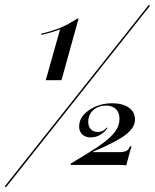

<svg xmlns="http://www.w3.org/2000/svg" viewBox="-70 -709 643 798"><path d="M120.2 -375.8 179.8 -587.1Q169.4 -583.1 157.3 -579Q145.2 -575 131.5 -571.4Q117.7 -567.7 100.8 -563.7L102.4 -569.4Q140.3 -578.2 167.3 -588.3Q194.4 -598.4 214.5 -609.7Q234.7 -621 251.6 -631.5H256.5L185.5 -375.8ZM-45.2 69.4 -50 65.3 548.4 -688.7 553.2 -684.7ZM454.8 -21Q450.8 -23.4 434.7 -23.4H223.4L224.2 -29Q262.1 -52.4 298 -74.2Q333.9 -96 362.9 -117.7Q391.9 -139.5 409.3 -163.3Q426.6 -187.1 426.6 -215.3Q426.6 -241.1 411.7 -255.6Q396.8 -270.2 370.2 -270.2Q338.7 -270.2 317.7 -251.2Q296.8 -232.3 296.8 -203.2Q296.8 -182.3 307.7 -171.4Q318.5 -160.5 337.1 -160.5Q348.4 -160.5 357.3 -164.9Q366.1 -169.4 375 -179.8L375.8 -175Q361.3 -156.5 344 -147.2Q326.6 -137.9 307.3 -137.9Q284.7 -137.9 271.8 -150.4Q258.9 -162.9 258.9 -183.9Q258.9 -210.5 277.8 -231.9Q296.8 -253.2 327.8 -266.5Q358.9 -279.8 396 -279.8Q439.5 -279.8 465.3 -261.7Q491.1 -243.5 491.1 -212.1Q491.1 -178.2 451.6 -148.4Q412.1 -118.5 316.1 -78.2V-76.6H424.2Q444.4 -76.6 454.4 -81.5Q464.5 -86.3 470.2 -100.8H476.6Q472.6 -87.9 469 -74.6Q465.3 -61.3 461.7 -48Q458.1 -34.7 454.8 -21Z"/></svg>

Font: Playfair 144pt Light
Style: Italic
Weight: 300
Italic angle: -15.6°
Designer: Claus Eggers Sørensen
Foundry: Claus Eggers Sørensen
Version: Version 2.001;gftools[0.9.30]